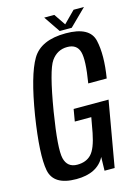

<svg xmlns="http://www.w3.org/2000/svg" viewBox="-119 -845 659 915"><g transform="rotate(-15 211.0 -387.5)"><path d="M142 4Q245.7 4 283 -67.5L281.3 0H331.2L387.5 -322.4H215.2L205 -263H286.4L272.9 -188.6Q258.4 -114.6 233.3 -88Q208.2 -61.3 164 -61.3Q114.9 -61.3 103.1 -109.6Q91.3 -158 120 -335.1Q152.5 -531.1 182.5 -573.3Q212.5 -615.5 261.5 -615.5Q309 -615.5 320.8 -574.7Q332.6 -533.9 314 -421.9H405.1Q423.5 -534.2 406.8 -607.4Q390.2 -680.5 271.6 -680.5Q149 -680.5 104.9 -605.9Q60.7 -531.2 29.5 -339.9Q0 -151.7 15 -73.9Q30.1 4 142 4ZM247.3 -698.4H306.5L388.6 -779.2H337.3L280.8 -722.3L242.3 -779.2H192.4Z"/></g></svg>

Font: Anybody Thin Condensed
Style: Italic
Weight: 100
Width: 3
Italic angle: -10°
Version: Version 1.113;gftools[0.9.25]